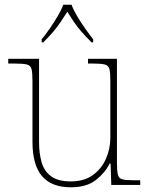

<svg xmlns="http://www.w3.org/2000/svg" viewBox="-20 -786 637 816"><path d="M281 10Q199 10 158.5 -37.5Q118 -85 118 -184V-442Q118 -477 114 -492.5Q110 -508 94 -512Q78 -516 41 -516H15V-536H146V-181Q146 -134 157 -96Q168 -58 197.5 -36.5Q227 -15 281 -15Q337 -15 374 -41.5Q411 -68 430 -110.5Q449 -153 449 -202V-442Q449 -477 445 -492.5Q441 -508 425 -512Q409 -516 372 -516H354V-536H477V-94Q477 -60 481 -44Q485 -28 499.5 -24Q514 -20 544 -20H576V0H453L450 -91H446Q427 -52 387.5 -21Q348 10 281 10ZM157 -619Q173 -638 191 -664Q209 -690 225 -717Q241 -744 249 -766H284Q292 -744 308 -717Q324 -690 342.5 -664Q361 -638 376 -619V-606H369Q344 -631 326.5 -651Q309 -671 295 -691.5Q281 -712 266 -736Q251 -712 237 -691.5Q223 -671 206 -651Q189 -631 164 -606H157Z"/></svg>

Font: Noto Serif Kannada Thin
Style: Regular
Weight: 250
Version: Version 2.003